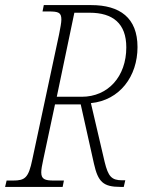

<svg xmlns="http://www.w3.org/2000/svg" viewBox="-40 -734 592 754"><path d="M-20 0H206L211 -25H171C137 -25 122 -30 122 -57C122 -69 125 -85 130 -108L176 -324H277L329 -91C345 -20 365 0 433 0H446L452 -26H440C398 -26 385 -41 371 -98L317 -329C430 -340 500 -434 500 -549C500 -664 431 -714 318 -714H132L127 -689H150C190 -689 201 -685 201 -657C201 -645 197 -625 192 -599L87 -108C72 -35 58 -25 11 -25H-14ZM281 -354H183L252 -684H312C403 -684 456 -642 456 -548C456 -433 384 -354 281 -354Z"/></svg>

Font: Noto Serif Condensed ExtraLight
Style: Italic
Weight: 200
Width: 3
Italic angle: -12°
Designer: Monotype Design Team
Foundry: Monotype Imaging Inc.
Version: Version 2.013